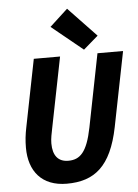

<svg xmlns="http://www.w3.org/2000/svg" viewBox="-60 -943 721 1001"><g transform="rotate(-5 300.5 -442.5)"><path d="M249.2 12C393 12 482.4 -56.6 523.3 -261.3L601 -651.7H467L391.3 -269.3C365.9 -142.1 328.5 -106.5 267.2 -106.5C214 -106.5 186.5 -140.6 186.5 -204.4C186.5 -230.1 192.6 -257.1 198.2 -284.9L271.3 -651.7H133.8L63.9 -299.9C56.2 -263 52.5 -230.7 52.5 -193.2C52.5 -71.2 117.6 12 249.2 12ZM398.8 -676.4 475.7 -743 329.2 -896.7 235 -809.9 398.8 -676.4Z"/></g></svg>

Font: Source Code Variable
Style: Italic
Weight: 400
Italic angle: -11°
Monospace: yes
Designer: Paul D. Hunt, Teo Tuominen
Foundry: Adobe Systems Incorporated
Version: Version 1.005;PS 1.0;hotconv 16.6.54;makeotf.lib2.5.65590